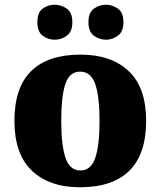

<svg xmlns="http://www.w3.org/2000/svg" viewBox="-20 -782 680 812"><path d="M318 10Q189 10 115 -60Q41 -130 41 -271Q41 -412 112 -481.5Q183 -551 321 -551Q450 -551 524 -481.5Q598 -412 598 -271Q598 -130 527 -60Q456 10 318 10ZM320 -61Q365 -61 383 -114.5Q401 -168 401 -271Q401 -375 382.5 -427Q364 -479 319 -479Q274 -479 256.5 -427Q239 -375 239 -271Q239 -168 257 -114.5Q275 -61 320 -61ZM429 -614Q400 -614 377 -631Q354 -648 354 -688Q354 -729 377 -745.5Q400 -762 429 -762Q455 -762 478.5 -745.5Q502 -729 502 -688Q502 -648 478.5 -631Q455 -614 429 -614ZM211 -614Q183 -614 160.5 -631Q138 -648 138 -688Q138 -729 160.5 -745.5Q183 -762 211 -762Q239 -762 262.5 -745.5Q286 -729 286 -688Q286 -648 262.5 -631Q239 -614 211 -614Z"/></svg>

Font: Noto Serif Sinhala Black
Style: Regular
Weight: 900
Designer: Jelle Bosma - Monotype Design Team
Foundry: Monotype Imaging Inc.
Version: Version 2.007; ttfautohint (v1.8.4.7-5d5b)